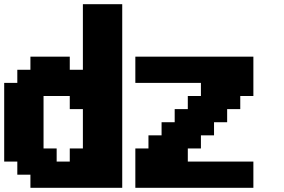

<svg xmlns="http://www.w3.org/2000/svg" viewBox="-20 -895 1352 915"><path d="M625 0H1187.5V-125H875V-187.5H937.5V-250H1000V-312.5H1062.5V-375H1125V-437.5H1187.5V-625H625V-500H937.5V-437.5H875V-375H812.5V-312.5H750V-250H687.5V-187.5H625ZM125 0H562.5V-875H375V-562.5H312.5V-625H125V-562.5H62.5V-500H0V-125H62.5V-62.5H125ZM312.5 -125H250V-187.5H187.5V-437.5H312.5V-375H375V-187.5H312.5Z"/></svg>

Font: Faithful 32x
Style: Semibold
Weight: 400
Foundry: Faithful Resource Pack
Version: Version 1.0; January 27, 2023